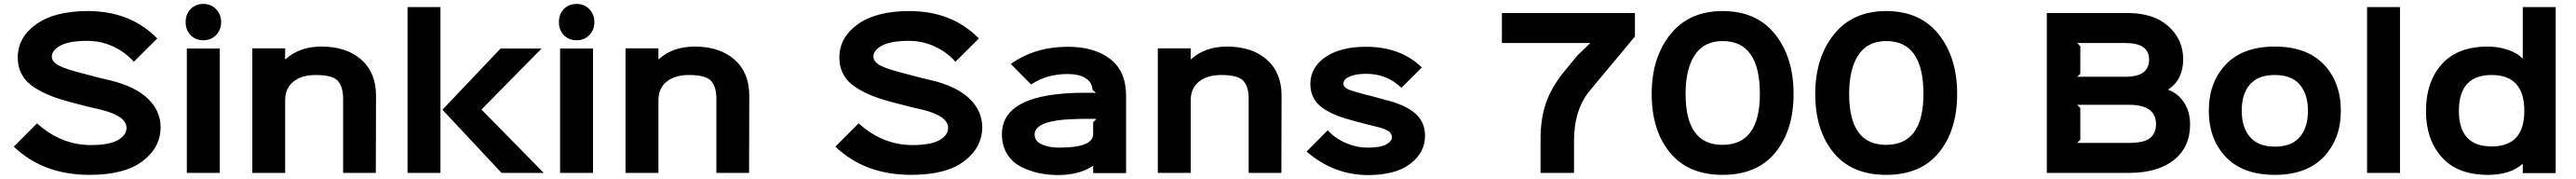

<svg xmlns="http://www.w3.org/2000/svg" viewBox="-20 -876 13071 907"><path d="M795 -231Q795 -129 703.5 -59.5Q612 10 435 10Q199 10 50 -133L168 -251Q290 -141 441 -141Q534 -141 578 -166Q622 -191 622 -228Q622 -288 493 -320Q433 -333 343 -357Q282 -373 238.5 -390Q195 -407 154 -433Q113 -459 91.5 -497.5Q70 -536 70 -585Q70 -686 163.5 -753Q257 -820 425 -820Q642 -820 778 -681L659 -563Q616 -612 554 -640.5Q492 -669 423 -669Q332 -669 287.5 -645.5Q243 -622 243 -589Q243 -563 278.5 -544Q314 -525 411 -501Q492 -479 542 -468Q666 -438 730.5 -376Q795 -314 795 -231Z M1095 -630V0H928V-630ZM1012 -672Q972 -672 947 -698Q922 -724 922 -764Q922 -804 947 -830Q972 -856 1012 -856Q1051 -856 1076.5 -829.5Q1102 -803 1102 -764Q1102 -725 1076.5 -698.5Q1051 -672 1012 -672Z M1888 -391 1887 0H1721V-375Q1721 -438 1693.5 -467Q1666 -496 1582 -496Q1511 -496 1469 -462.5Q1427 -429 1427 -368V0H1260V-631H1427V-576H1429Q1500 -640 1611 -640Q1738 -640 1813 -574Q1888 -508 1888 -391Z M2215 -840V0H2048V-840ZM2424 -320 2739 0H2525L2225 -320L2520 -630H2728L2424 -322Z M2989 -630V0H2822V-630ZM2906 -672Q2866 -672 2841 -698Q2816 -724 2816 -764Q2816 -804 2841 -830Q2866 -856 2906 -856Q2945 -856 2970.5 -829.5Q2996 -803 2996 -764Q2996 -725 2970.5 -698.5Q2945 -672 2906 -672Z M3782 -391 3781 0H3615V-375Q3615 -438 3587.5 -467Q3560 -496 3476 -496Q3405 -496 3363 -462.5Q3321 -429 3321 -368V0H3154V-631H3321V-576H3323Q3394 -640 3505 -640Q3632 -640 3707 -574Q3782 -508 3782 -391Z M4964 -231Q4964 -129 4872.5 -59.5Q4781 10 4604 10Q4368 10 4219 -133L4337 -251Q4459 -141 4610 -141Q4703 -141 4747 -166Q4791 -191 4791 -228Q4791 -288 4662 -320Q4602 -333 4512 -357Q4451 -373 4407.5 -390Q4364 -407 4323 -433Q4282 -459 4260.5 -497.5Q4239 -536 4239 -585Q4239 -686 4332.5 -753Q4426 -820 4594 -820Q4811 -820 4947 -681L4828 -563Q4785 -612 4723 -640.5Q4661 -669 4592 -669Q4501 -669 4456.5 -645.5Q4412 -622 4412 -589Q4412 -563 4447.5 -544Q4483 -525 4580 -501Q4661 -479 4711 -468Q4835 -438 4899.5 -376Q4964 -314 4964 -231Z M5527 -257 5543 -273Q5537 -274 5505 -274Q5452 -274 5418 -272Q5360 -270 5319 -261Q5230 -243 5230 -194Q5230 -161 5266 -144.5Q5302 -128 5355 -128Q5527 -128 5527 -197ZM5694 -391V1H5527V-35H5525Q5455 11 5349 11Q5298 11 5251.5 1Q5205 -9 5161 -31Q5117 -53 5090.5 -95.5Q5064 -138 5064 -196Q5064 -406 5485 -406Q5535 -406 5541 -405L5524 -421Q5521 -460 5487.5 -480.5Q5454 -501 5397 -501Q5292 -501 5212 -448L5109 -552Q5232 -639 5399 -639Q5533 -639 5613.5 -577Q5694 -515 5694 -391Z M6483 -391 6482 0H6316V-375Q6316 -438 6288.5 -467Q6261 -496 6177 -496Q6106 -496 6064 -462.5Q6022 -429 6022 -368V0H5855V-631H6022V-576H6024Q6095 -640 6206 -640Q6333 -640 6408 -574Q6483 -508 6483 -391Z M7211 -188Q7211 -103 7136 -46Q7061 11 6922 11Q6748 11 6610 -108L6717 -216Q6756 -174 6810 -151Q6864 -128 6919 -128Q6984 -128 7013.5 -144Q7043 -160 7043 -181Q7043 -198 7027 -210.5Q7011 -223 6961 -235Q6954 -236 6904.5 -249Q6855 -262 6848 -264Q6802 -276 6767.5 -289Q6733 -302 6699 -323.5Q6665 -345 6647 -377Q6629 -409 6629 -450Q6629 -534 6705 -586.5Q6781 -639 6912 -639Q7087 -639 7195 -534L7091 -431Q7018 -502 6913 -502Q6870 -502 6842 -493Q6814 -484 6805.5 -473.5Q6797 -463 6797 -452Q6797 -434 6820.5 -423.5Q6844 -413 6908 -397Q6942 -389 7009 -370Q7111 -345 7161 -301.5Q7211 -258 7211 -188Z M8276 -810V-691L8048 -418Q7967 -321 7967 -163V0H7797V-168Q7797 -274 7824 -352.5Q7851 -431 7911 -506L7985 -596L8048 -656V-658H7601V-810Z M8910 -400Q8910 -668 8721 -668Q8627 -668 8580 -597.5Q8533 -527 8533 -400Q8533 -142 8720 -142Q8910 -142 8910 -400ZM9081 -400Q9081 -216 8988.5 -103Q8896 10 8721 10Q8546 10 8453.5 -103Q8361 -216 8361 -400Q8361 -584 8456 -702Q8551 -820 8721 -820Q8893 -820 8987 -702.5Q9081 -585 9081 -400Z M9740 -400Q9740 -668 9551 -668Q9457 -668 9410 -597.5Q9363 -527 9363 -400Q9363 -142 9550 -142Q9740 -142 9740 -400ZM9911 -400Q9911 -216 9818.5 -103Q9726 10 9551 10Q9376 10 9283.5 -103Q9191 -216 9191 -400Q9191 -584 9286 -702Q9381 -820 9551 -820Q9723 -820 9817 -702.5Q9911 -585 9911 -400Z M10920 -247Q10920 -345 10783 -345H10520L10536 -329V-168L10520 -152H10783Q10860 -152 10890 -176.5Q10920 -201 10920 -247ZM10885 -574Q10885 -658 10765 -658H10520L10536 -642V-502L10520 -487H10765Q10885 -487 10885 -574ZM11093 -245Q11093 -130 11010.5 -65Q10928 0 10783 0H10366V-810H10775Q10909 -810 10983.5 -742.5Q11058 -675 11058 -576Q11058 -473 10982 -422V-421Q11032 -403 11062.5 -356.5Q11093 -310 11093 -245Z M11691 -315Q11691 -399 11649.5 -447.5Q11608 -496 11523 -496Q11438 -496 11396.5 -448Q11355 -400 11355 -315Q11355 -231 11397 -182Q11439 -133 11523 -133Q11608 -133 11649.5 -181.5Q11691 -230 11691 -315ZM11858 -315Q11858 -172 11771 -81Q11684 10 11523 10Q11361 10 11274.5 -80.5Q11188 -171 11188 -315Q11188 -459 11274.5 -549.5Q11361 -640 11522 -640Q11685 -640 11771.5 -549.5Q11858 -459 11858 -315Z M12158 -840V0H11991V-840Z M12789 -314Q12789 -496 12623 -496Q12457 -496 12457 -314Q12457 -134 12623 -134Q12789 -134 12789 -314ZM12948 -840V1H12781V-45H12779Q12718 10 12603 10Q12451 10 12370.5 -79Q12290 -168 12290 -314Q12290 -461 12370 -550.5Q12450 -640 12604 -640Q12657 -640 12704.5 -624Q12752 -608 12779 -581H12781V-840Z"/></svg>

Font: Sinkin Sans 700 Bold
Style: Bold
Weight: 700
Designer: Keith Bates
Foundry: K-Type
Version: Sinkin Sans (version 1.0)  by Keith Bates   •   © 2014   www